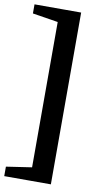

<svg xmlns="http://www.w3.org/2000/svg" viewBox="-102 -797 570 1038"><g transform="rotate(10 182.5 -277.5)"><path d="M256 -749V194H0V142L207 111L140 191V-747L207 -666L0 -699V-749Z"/></g></svg>

Font: Piazzolla Thin ExtraBold
Style: Regular
Weight: 800
Version: Version 2.005